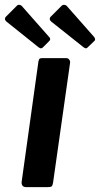

<svg xmlns="http://www.w3.org/2000/svg" viewBox="-60 -769 410 789"><path d="M158 -18Q156 -6 152 -3Q148 0 135 0H48Q37 0 32.5 -6Q28 -12 29 -22L98 -517Q100 -525 102.5 -527.5Q105 -530 112 -530H213Q220 -530 224.5 -524Q229 -518 228 -511ZM10 -746Q14 -750 20 -749Q26 -748 29 -745L141 -618Q145 -615 146 -610Q147 -605 142 -600L116 -574Q110 -569 105 -571Q100 -573 93 -579L-28 -676Q-47 -689 -35 -701ZM194 -746Q199 -750 205 -749Q211 -748 214 -745L326 -618Q329 -615 330.5 -609.5Q332 -604 327 -600L300 -574Q295 -569 290 -571Q285 -573 278 -579L156 -676Q137 -689 149 -701Z"/></svg>

Font: Libre Franklin SemiBold
Style: Italic
Weight: 600
Italic angle: -8°
Designer: Pablo Impallari, Rodrigo Fuenzalida, Nhung Nguyen
Foundry: Impallari Type
Version: Version 3.000